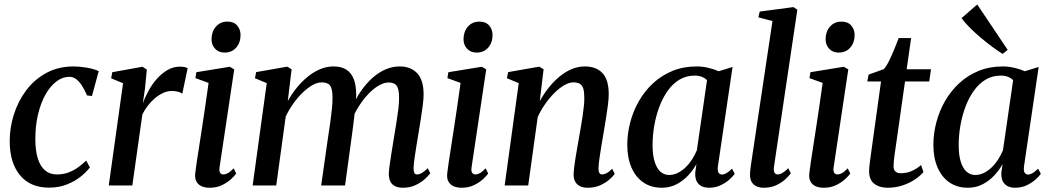

<svg xmlns="http://www.w3.org/2000/svg" viewBox="-20 -850 4818 880"><path d="M204 10Q119.5 10 72.2 -46.2Q25 -102.5 24.5 -201.5Q24 -262.5 43 -323.5Q62 -384.5 99.2 -434.8Q136.5 -485 191.5 -515.2Q246.5 -545.5 318 -545.5Q345 -545.5 377.5 -540Q410 -534.5 432.5 -524L401.5 -410L379 -412.5Q367 -440.5 354.2 -459.5Q341.5 -478.5 327.8 -488.2Q314 -498 298 -498Q266.5 -498 238.2 -476.5Q210 -455 188.2 -416.2Q166.5 -377.5 154 -324.5Q141.5 -271.5 142 -208Q142.5 -157.5 153.8 -122.2Q165 -87 186.8 -68.8Q208.5 -50.5 240.5 -50.5Q269 -50.5 292.5 -59Q316 -67.5 336.2 -81.8Q356.5 -96 375 -114L392 -82.5Q377 -62.5 350.5 -41Q324 -19.5 287.2 -4.8Q250.5 10 204 10Z M478.5 0 544 -468.5 489.5 -491 494.5 -519 633 -544 653 -531 644.5 -444 634.5 -375.5Q644.5 -404.5 661 -434.5Q677.5 -464.5 699.5 -489.2Q721.5 -514 748 -529.2Q774.5 -544.5 804 -544.5Q817 -544.5 826.2 -542.5Q835.5 -540.5 840 -537L815.5 -420.5Q811 -425 798 -429Q785 -433 768 -433Q747.5 -433 727.8 -424Q708 -415 690 -399.8Q672 -384.5 657.2 -365.2Q642.5 -346 632.5 -325.5L586.5 0Z M941 10.5Q919.5 10.5 903.8 3.5Q888 -3.5 880 -18.5Q872 -33.5 875 -57Q876.5 -72.5 881.2 -104Q886 -135.5 892.8 -178.8Q899.5 -222 907 -271.2Q914.5 -320.5 922 -371.8Q929.5 -423 936 -470L875.5 -492L880 -519L1033 -544L1053.5 -532L986.5 -84.5Q983.5 -66 989 -58.2Q994.5 -50.5 1003 -50.5Q1013.5 -50.5 1024.2 -56.2Q1035 -62 1051 -78.5L1062.5 -54.5Q1055 -43.5 1038.2 -28.2Q1021.5 -13 997 -1.2Q972.5 10.5 941 10.5ZM1009 -609Q982 -609 965.5 -627Q949 -645 949.5 -671.5Q950 -706 970 -728.5Q990 -751 1022.5 -751Q1051.5 -751 1067 -733Q1082.5 -715 1082.5 -690Q1082.5 -655 1062.8 -632Q1043 -609 1009 -609Z M1316.5 -532.5 1299 -386.5Q1316.5 -418.5 1339.5 -447Q1362.5 -475.5 1389.8 -497.8Q1417 -520 1447 -532.8Q1477 -545.5 1508.5 -545.5Q1544.5 -545.5 1567.5 -530.8Q1590.5 -516 1601.8 -486.5Q1613 -457 1612.5 -411.5Q1612.5 -405 1611.5 -394.5Q1610.5 -384 1609.2 -372Q1608 -360 1606 -347L1591.5 -353Q1609.5 -396.5 1633.8 -431.8Q1658 -467 1686.5 -492.5Q1715 -518 1746.8 -531.8Q1778.5 -545.5 1812 -545.5Q1863 -545.5 1892.2 -514.2Q1921.5 -483 1921.5 -417.5Q1921.5 -397.5 1917.8 -367.8Q1914 -338 1908.8 -305Q1903.5 -272 1898.5 -241.5Q1894 -214 1889 -184Q1884 -154 1880.2 -127Q1876.5 -100 1875.5 -80.5Q1875.5 -64 1879.2 -57.2Q1883 -50.5 1891 -50.5Q1901.5 -50.5 1913 -57Q1924.5 -63.5 1940.5 -79L1952 -56Q1944.5 -45 1927.5 -29.5Q1910.5 -14 1885 -1.8Q1859.5 10.5 1826.5 10.5Q1804.5 10.5 1790 3Q1775.5 -4.5 1768.8 -18.8Q1762 -33 1762 -53Q1762.5 -69.5 1766.5 -98Q1770.5 -126.5 1776 -159.8Q1781.5 -193 1786.5 -224.5Q1791.5 -255 1796.8 -287.5Q1802 -320 1805.8 -350.5Q1809.5 -381 1809 -404Q1809 -442.5 1798 -457.2Q1787 -472 1761 -472Q1741 -472 1717 -458.5Q1693 -445 1669 -420Q1645 -395 1623.8 -361.5Q1602.5 -328 1587.5 -288L1607.5 -357Q1606 -337 1603.8 -315.5Q1601.5 -294 1598.5 -272.5Q1595.5 -251 1593 -230.5L1561.5 0H1452L1484 -223.5Q1489 -254 1493.5 -287.2Q1498 -320.5 1501.2 -350.8Q1504.5 -381 1504 -403.5Q1504 -443 1493 -457.8Q1482 -472.5 1454 -472.5Q1434.5 -472.5 1412 -459.8Q1389.5 -447 1366.8 -425Q1344 -403 1324 -374.8Q1304 -346.5 1289.5 -315.5L1246 0H1138L1202.5 -469L1148.5 -491.5L1154 -519.5L1296.5 -544.5Z M2096 10.5Q2074.5 10.5 2058.8 3.5Q2043 -3.5 2035 -18.5Q2027 -33.5 2030 -57Q2031.5 -72.5 2036.2 -104Q2041 -135.5 2047.8 -178.8Q2054.5 -222 2062 -271.2Q2069.5 -320.5 2077 -371.8Q2084.5 -423 2091 -470L2030.5 -492L2035 -519L2188 -544L2208.5 -532L2141.5 -84.5Q2138.5 -66 2144 -58.2Q2149.5 -50.5 2158 -50.5Q2168.5 -50.5 2179.2 -56.2Q2190 -62 2206 -78.5L2217.5 -54.5Q2210 -43.5 2193.2 -28.2Q2176.5 -13 2152 -1.2Q2127.5 10.5 2096 10.5ZM2164 -609Q2137 -609 2120.5 -627Q2104 -645 2104.5 -671.5Q2105 -706 2125 -728.5Q2145 -751 2177.5 -751Q2206.5 -751 2222 -733Q2237.5 -715 2237.5 -690Q2237.5 -655 2217.8 -632Q2198 -609 2164 -609Z M2454 -386.5Q2471.5 -418.5 2494.2 -447.2Q2517 -476 2543.5 -498.2Q2570 -520.5 2599.5 -533Q2629 -545.5 2660.5 -545.5Q2712.5 -545.5 2741.2 -515Q2770 -484.5 2770 -418Q2770 -397.5 2766.2 -367.5Q2762.5 -337.5 2757 -304.5Q2751.5 -271.5 2746.5 -241.5Q2742 -214 2736.8 -184Q2731.5 -154 2727.8 -126.8Q2724 -99.5 2723 -80.5Q2723 -64 2727.2 -57.2Q2731.5 -50.5 2739 -50.5Q2748.5 -50.5 2760 -56.2Q2771.5 -62 2786 -76.5L2797.5 -53Q2790.5 -42.5 2773.5 -27.5Q2756.5 -12.5 2731.5 -1Q2706.5 10.5 2673.5 10.5Q2652 10.5 2637.5 3Q2623 -4.5 2615.8 -18.5Q2608.5 -32.5 2609 -53Q2609.5 -65.5 2611.8 -85Q2614 -104.5 2618 -127.8Q2622 -151 2626.2 -175.8Q2630.5 -200.5 2634.5 -223.5Q2638.5 -246.5 2642.8 -271Q2647 -295.5 2650.5 -319.5Q2654 -343.5 2656.2 -365Q2658.5 -386.5 2658 -404Q2658 -429.5 2653.2 -444.5Q2648.5 -459.5 2637.5 -466Q2626.5 -472.5 2608.5 -472.5Q2589 -472.5 2566.2 -459.5Q2543.5 -446.5 2521 -424Q2498.5 -401.5 2478.5 -373Q2458.5 -344.5 2444.5 -313.5L2401 0H2293L2357.5 -469L2303.5 -491.5L2309 -519.5L2451.5 -544.5L2471.5 -532.5Z M3270.5 -88.5Q3267.5 -66.5 3273.5 -58.2Q3279.5 -50 3289.5 -50Q3298.5 -50 3309.8 -56.5Q3321 -63 3335 -77L3347.5 -53.5Q3341 -43.5 3324.8 -28.5Q3308.5 -13.5 3284.2 -1.5Q3260 10.5 3229.5 10.5Q3198 10.5 3181.2 -7.5Q3164.5 -25.5 3166.5 -59L3172 -98Q3157.5 -71 3134.2 -46Q3111 -21 3080.5 -5.2Q3050 10.5 3013.5 10.5Q2964 10.5 2928.5 -14Q2893 -38.5 2874 -82.8Q2855 -127 2855 -186Q2855 -237.5 2868.5 -289Q2882 -340.5 2908.2 -386.5Q2934.5 -432.5 2973 -468.2Q3011.5 -504 3061.8 -524.8Q3112 -545.5 3173.5 -545.5Q3199.5 -545.5 3226.2 -539.2Q3253 -533 3274 -523.5L3337.5 -543ZM3220.5 -482.5Q3211.5 -492 3197.2 -497.8Q3183 -503.5 3164.5 -503.5Q3124.5 -503.5 3093.5 -484.5Q3062.5 -465.5 3039.5 -432.8Q3016.5 -400 3001.2 -358.5Q2986 -317 2978.5 -272.5Q2971 -228 2971 -185Q2971 -138 2980.8 -107.8Q2990.5 -77.5 3007.5 -62.8Q3024.5 -48 3047 -48Q3067 -48 3086 -57.2Q3105 -66.5 3121.8 -82.5Q3138.5 -98.5 3151.8 -119Q3165 -139.5 3174 -161.5Z M3527 -83Q3525 -66.5 3530 -58.5Q3535 -50.5 3544 -50.5Q3553.5 -50.5 3564.8 -56.5Q3576 -62.5 3593 -79L3604.5 -55.5Q3595.5 -43 3578.8 -27.8Q3562 -12.5 3537.5 -1Q3513 10.5 3480.5 10.5Q3463 10.5 3448.2 4.2Q3433.5 -2 3425.2 -15.8Q3417 -29.5 3417.5 -52Q3417.5 -56.5 3418.2 -64Q3419 -71.5 3420 -79.8Q3421 -88 3422 -95.5L3520.5 -753.5L3456 -770.5L3462 -797L3616.5 -817.5L3634.5 -805.5Z M3755.5 10.5Q3734 10.5 3718.2 3.5Q3702.5 -3.5 3694.5 -18.5Q3686.5 -33.5 3689.5 -57Q3691 -72.5 3695.8 -104Q3700.5 -135.5 3707.2 -178.8Q3714 -222 3721.5 -271.2Q3729 -320.5 3736.5 -371.8Q3744 -423 3750.5 -470L3690 -492L3694.5 -519L3847.5 -544L3868 -532L3801 -84.5Q3798 -66 3803.5 -58.2Q3809 -50.5 3817.5 -50.5Q3828 -50.5 3838.8 -56.2Q3849.5 -62 3865.5 -78.5L3877 -54.5Q3869.5 -43.5 3852.8 -28.2Q3836 -13 3811.5 -1.2Q3787 10.5 3755.5 10.5ZM3823.5 -609Q3796.5 -609 3780 -627Q3763.5 -645 3764 -671.5Q3764.5 -706 3784.5 -728.5Q3804.5 -751 3837 -751Q3866 -751 3881.5 -733Q3897 -715 3897 -690Q3897 -655 3877.2 -632Q3857.5 -609 3823.5 -609Z M4085.5 -177.5Q4082 -156 4080 -140.2Q4078 -124.5 4076.8 -112Q4075.5 -99.5 4075.5 -88Q4075.5 -71.5 4084.2 -63.8Q4093 -56 4108 -56Q4137 -56 4160.5 -67Q4184 -78 4201.5 -93.5L4212.5 -61.5Q4196.5 -42.5 4171.2 -26Q4146 -9.5 4114.5 0.5Q4083 10.5 4048 10.5Q4010.5 10.5 3986.5 -8.2Q3962.5 -27 3963.5 -68.5Q3963.5 -74.5 3964.2 -83.8Q3965 -93 3966.8 -106Q3968.5 -119 3970.8 -135.8Q3973 -152.5 3976 -174L4018 -476.5H3955L3961 -508L4030.5 -533Q4042 -545 4054.8 -570.8Q4067.5 -596.5 4079.2 -625.2Q4091 -654 4099 -675.5H4156L4135.5 -532.5H4247L4239 -476.5H4128Z M4673.5 -88.5Q4670.5 -66.5 4676.5 -58.2Q4682.5 -50 4692.5 -50Q4701.5 -50 4712.8 -56.5Q4724 -63 4738 -77L4750.5 -53.5Q4744 -43.5 4727.8 -28.5Q4711.5 -13.5 4687.2 -1.5Q4663 10.5 4632.5 10.5Q4601 10.5 4584.2 -7.5Q4567.5 -25.5 4569.5 -59L4575 -98Q4560.5 -71 4537.2 -46Q4514 -21 4483.5 -5.2Q4453 10.5 4416.5 10.5Q4367 10.5 4331.5 -14Q4296 -38.5 4277 -82.8Q4258 -127 4258 -186Q4258 -237.5 4271.5 -289Q4285 -340.5 4311.2 -386.5Q4337.5 -432.5 4376 -468.2Q4414.5 -504 4464.8 -524.8Q4515 -545.5 4576.5 -545.5Q4602.5 -545.5 4629.2 -539.2Q4656 -533 4677 -523.5L4740.5 -543ZM4623.5 -482.5Q4614.5 -492 4600.2 -497.8Q4586 -503.5 4567.5 -503.5Q4527.5 -503.5 4496.5 -484.5Q4465.5 -465.5 4442.5 -432.8Q4419.5 -400 4404.2 -358.5Q4389 -317 4381.5 -272.5Q4374 -228 4374 -185Q4374 -138 4383.8 -107.8Q4393.5 -77.5 4410.5 -62.8Q4427.5 -48 4450 -48Q4470 -48 4489 -57.2Q4508 -66.5 4524.8 -82.5Q4541.5 -98.5 4554.8 -119Q4568 -139.5 4577 -161.5ZM4575.5 -603Q4555 -615.5 4528.5 -635Q4502 -654.5 4474.5 -677.8Q4447 -701 4424 -724.2Q4401 -747.5 4387 -767L4459 -829.5L4598.5 -621.5Z"/></svg>

Font: Merriweather 72pt Medium
Style: Italic
Weight: 500
Italic angle: -7.8°
Version: Version 2.101